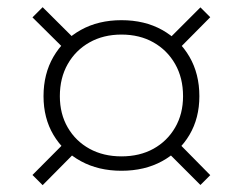

<svg xmlns="http://www.w3.org/2000/svg" viewBox="-20 -608 692 547"><path d="M326 -121.5Q260.5 -121.5 210.5 -148.8Q160.5 -176 132.2 -223.8Q104 -271.5 104 -334Q104 -397.5 132.2 -446.2Q160.5 -495 210.5 -522.8Q260.5 -550.5 326 -550.5Q392 -550.5 441.8 -522.8Q491.5 -495 519.8 -446.2Q548 -397.5 548 -334Q548 -271.5 519.8 -223.8Q491.5 -176 441.8 -148.8Q392 -121.5 326 -121.5ZM326 -162.5Q378 -162.5 417.2 -184.2Q456.5 -206 479 -244.8Q501.5 -283.5 501.5 -334Q501.5 -386 479 -425.5Q456.5 -465 417.2 -487.2Q378 -509.5 326 -509.5Q274.5 -509.5 235 -487.2Q195.5 -465 173 -425.5Q150.5 -386 150.5 -334Q150.5 -283.5 173 -244.8Q195.5 -206 235 -184.2Q274.5 -162.5 326 -162.5ZM180 -217.5 208.5 -188.5 101.5 -80.5 72.5 -109.5ZM551 -587 579 -559 472.5 -451.5 444.5 -480.5ZM209.5 -480 180.5 -451.5 72.5 -558.5 101.5 -587.5ZM579 -109 551 -81 443.5 -188.5 472 -217.5Z"/></svg>

Font: Hepta Slab Light
Style: Regular
Weight: 300
Designer: Michael LaGattuta
Foundry: Michael LaGattuta
Version: Version 1.102